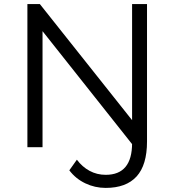

<svg xmlns="http://www.w3.org/2000/svg" viewBox="-20 -720 853 939"><path d="M114 0V-700H175L658 -92L638 0L156 -608H188V0ZM497 199Q444 199 397 176.5Q350 154 319 113L356 61Q382 96 418 115.5Q454 135 497 135Q626 135 626 -20V-700H699V-28Q699 87 648 143Q597 199 497 199Z"/></svg>

Font: MOST Montserrat
Style: Regular
Weight: 400
Designer: Julieta Ulanovsky
Foundry: Julieta Ulanovsky
Version: Version 8.000;March 11, 2024;FontCreator 15.0.0.2926 64-bit